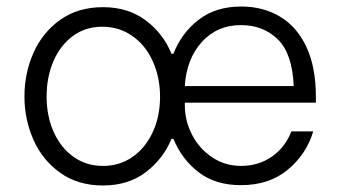

<svg xmlns="http://www.w3.org/2000/svg" viewBox="-20 -562 1044 589"><path d="M55 -266Q55 -337 82.5 -399.5Q110 -462 164.5 -501Q219 -540 296 -540Q373 -540 427 -499.5Q481 -459 506 -397H512Q537 -461 589.5 -501.5Q642 -542 720 -542Q787 -542 839 -511Q891 -480 920 -418Q949 -356 949 -266V-247H547V-240Q547 -191 569.5 -148Q592 -105 631.5 -79Q671 -53 719 -53Q773 -53 814 -81.5Q855 -110 874 -159H941Q920 -89 863 -41.5Q806 6 719 6Q641 6 589.5 -33.5Q538 -73 512 -136H506Q481 -75 427.5 -34Q374 7 296 7Q219 7 164.5 -32Q110 -71 82.5 -133.5Q55 -196 55 -266ZM881 -298Q877 -397 832.5 -441Q788 -485 719 -485Q646 -485 599 -433Q552 -381 547 -298ZM471 -265Q471 -325 448.5 -374.5Q426 -424 385.5 -452Q345 -480 294 -480Q242 -480 203.5 -451.5Q165 -423 144 -374.5Q123 -326 123 -266Q123 -205 145 -156.5Q167 -108 206 -80.5Q245 -53 296 -53Q347 -53 386.5 -80.5Q426 -108 448.5 -156.5Q471 -205 471 -265Z"/></svg>

Font: Be Vietnam Light
Style: Regular
Weight: 300
Designer: Gabriel Lam
Foundry: TypeRant
Version: Version 4.000